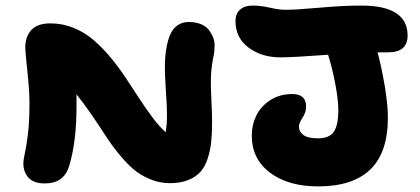

<svg xmlns="http://www.w3.org/2000/svg" viewBox="-20 -667 1510 690"><path d="M986.8 -460.9Q920.9 -460.9 873.5 -495.8Q826.2 -530.8 826.2 -591.8Q826.2 -617.2 842.3 -632.1Q858.4 -647 888.2 -647Q917 -647 950 -639.4Q982.9 -631.8 1004.9 -631.8Q1044.4 -631.8 1128.7 -639.4Q1212.9 -647 1278.8 -647Q1444.8 -647 1444.8 -539.1Q1444.8 -479 1375 -479H1336.9Q1352.5 -419.9 1363.3 -354.2Q1374 -288.6 1374 -245.1Q1374 -118.7 1310.8 -57.9Q1247.6 2.9 1123 2.9Q1016.1 2.9 950.4 -46.4Q884.8 -95.7 884.8 -180.2Q884.8 -218.3 901.1 -251.7Q917.5 -285.2 951.4 -307.1Q985.4 -329.1 1029.8 -329.1Q1080.1 -329.1 1080.1 -284.2Q1080.1 -263.7 1067.1 -243.7Q1054.2 -223.6 1054.2 -212.9Q1054.2 -194.3 1070.1 -182.1Q1085.9 -169.9 1123 -169.9Q1163.6 -169.9 1179.7 -193.6Q1195.8 -217.3 1195.8 -271Q1195.8 -307.1 1185.5 -362.3Q1175.3 -417.5 1159.2 -470.2Q1034.2 -460.9 986.8 -460.9ZM141.1 -7.8Q101.1 -7.8 82.5 -28.3Q64 -48.8 64 -79.1Q64 -93.3 69.3 -116.5Q74.7 -139.6 80.3 -184.6Q85.9 -229.5 85.9 -296.9Q85.9 -340.3 78.4 -410.9Q70.8 -481.4 70.8 -495.1Q70.8 -536.1 93 -559.6Q115.2 -583 161.1 -583Q204.6 -583 244.4 -566.9Q284.2 -550.8 316.2 -523.2Q348.1 -495.6 376.5 -461.7Q404.8 -427.7 430.9 -388.7Q457 -349.6 479.5 -314.7Q502 -279.8 527.3 -245.8Q552.7 -211.9 575.2 -191.9Q580.1 -218.8 580.1 -252.9Q580.1 -286.6 575.9 -344Q571.8 -401.4 572.8 -442.1Q573.7 -482.9 584 -521Q602.1 -587.9 659.2 -587.9Q682.6 -587.9 700.9 -580.6Q719.2 -573.2 729 -561.3Q738.8 -549.3 745.1 -534.2Q751.5 -519 751.2 -503.4Q751 -487.8 749 -473.1Q739.7 -430.2 738.3 -395.5Q736.8 -360.8 739.5 -310.1Q742.2 -259.3 742.2 -229Q742.2 -187.5 739 -157Q735.8 -126.5 726.3 -97.2Q716.8 -67.9 700.4 -49.6Q684.1 -31.2 656.5 -20Q628.9 -8.8 590.8 -8.8Q552.7 -8.8 518.6 -23.2Q484.4 -37.6 459 -59.3Q433.6 -81.1 406 -115.2Q378.4 -149.4 358.2 -181.2Q337.9 -212.9 308.6 -255.4Q279.3 -297.9 254.9 -328.1V-284.2Q254.9 -155.3 228 -68.8Q209 -7.8 141.1 -7.8Z"/></svg>

Font: Shantell Sans Irregular Bouncy
Style: Regular
Weight: 800
Designer: Stephen Nixon, Anya Danilova, Shantell Martin
Foundry: Arrow Type
Version: Version 1.006;[9816181b4]